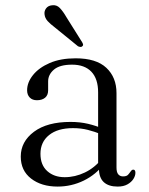

<svg xmlns="http://www.w3.org/2000/svg" viewBox="-20 -695 562 726"><path d="M354 -59.5V-68.5L351 -72.5V-345.5Q351 -397 325.5 -423.8Q300 -450.5 252.5 -450.5Q206 -450.5 184 -431.8Q162 -413 162 -387.5V-353.5Q162 -335 150.5 -325.5Q139 -316 119.5 -316Q102.5 -316 92.5 -326.2Q82.5 -336.5 82.5 -353.5Q82.5 -383.5 104.8 -411.2Q127 -439 168 -456.8Q209 -474.5 266 -474.5Q344 -474.5 382.2 -438.5Q420.5 -402.5 420.5 -343V-62Q420.5 -43.5 427.2 -35.8Q434 -28 445 -28Q458.5 -28 464 -34Q469.5 -40 473.5 -46Q475.5 -49 477.8 -51.2Q480 -53.5 484 -53.5Q488 -53.5 490 -50.5Q492 -47.5 492 -42Q492 -30 484.2 -18Q476.5 -6 461.8 2.2Q447 10.5 425 10.5Q390.5 10.5 372.2 -6.5Q354 -23.5 354 -59.5ZM58.5 -103Q58.5 -159.5 108.5 -196.8Q158.5 -234 246.5 -234Q282.5 -234 313 -226.8Q343.5 -219.5 367.5 -209L362.5 -187.5Q338.5 -197 312.5 -203.8Q286.5 -210.5 256 -210.5Q198 -210.5 165.5 -184.2Q133 -158 133 -113.5Q133 -71 158.8 -48Q184.5 -25 224.5 -25Q264 -25 301 -42.8Q338 -60.5 365.5 -95L375 -77Q343.5 -35 296.8 -12.2Q250 10.5 198 10.5Q136.5 10.5 97.5 -19.8Q58.5 -50 58.5 -103ZM231.5 -629.5 290.5 -535.5Q293 -531.5 294 -527.2Q295 -523 291 -520Q288.5 -517 284 -517.5Q279.5 -518 275 -520L186.5 -592Q170.5 -604 160.2 -615.2Q150 -626.5 148.5 -640Q146.5 -652.5 154 -663Q161.5 -673.5 176.5 -675Q194 -677.5 206.2 -664.8Q218.5 -652 231.5 -629.5Z"/></svg>

Font: Fraunces Light
Style: Regular
Weight: 300
Version: Version 1.000;[b76b70a41]